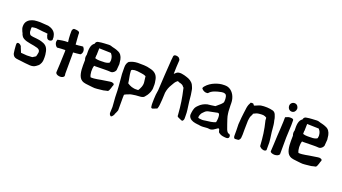

<svg xmlns="http://www.w3.org/2000/svg" viewBox="-69 -1376 4098 2299"><g transform="rotate(20 1980.0 -226.5)"><path d="M25 -160C27 -124 30 -93 35 -63V-62C42 -36 58 -18 86 -13H87C97 -12 124 -7 135 -7C182 -1 226 5 266 7C295 8 319 2 339 -13C356 -26 373 -35 383 -60C391 -73 397 -96 397 -116C397 -132 399 -153 396 -175C389 -237 374 -281 319 -302C313 -304 305 -305 300 -308V-309C278 -316 257 -319 230 -322C206 -324 166 -327 148 -336C141 -343 134 -355 130 -369C128 -386 127 -422 130 -428L131 -429V-430C131 -430 132 -430 132 -431C141 -432 153 -434 167 -436C173 -436 180 -437 185 -437C216 -436 242 -429 276 -427C292 -426 315 -425 335 -421V-415C335 -413 335 -410 336 -405V-404L349 -370H350C355 -360 368 -352 383 -353C399 -354 416 -363 417 -377C417 -379 417 -381 416 -386V-407C414 -417 412 -426 409 -436C395 -480 355 -504 309 -514L205 -521H197C177 -521 156 -520 134 -517H133C129 -515 123 -514 117 -513C104 -509 90 -504 77 -497C56 -485 28 -460 26 -413C23 -384 33 -362 42 -342L51 -325C53 -314 60 -299 70 -286C75 -279 83 -273 92 -267C140 -238 221 -238 275 -220C290 -214 307 -206 310 -184V-170C310 -169 309 -165 308 -161C304 -141 305 -140 298 -120C286 -111 272 -104 258 -95L191 -92L114 -98L89 -159C87 -189 16 -227 25 -160Z M471 -393C453 -360 475 -316 499 -304L518 -306C543 -309 572 -309 602 -310L603 -289C599 -144 595 -90 592 -29V-26C591 -7 611 5 633 9C657 14 683 9 697 -7V-8C705 -16 698 -39 698 -45C698 -113 699 -171 699 -292L698 -315C725 -316 754 -320 780 -323C783 -323 789 -324 793 -327C823 -360 807 -403 788 -422H786C786 -422 764 -420 763 -420H762C738 -417 719 -414 695 -414C694 -437 691 -458 690 -479C690 -495 686 -519 686 -537V-542C686 -549 688 -559 681 -569C673 -578 651 -585 613 -584H612L611 -583C600 -577 592 -563 592 -548V-503C592 -469 596 -442 600 -410C590 -409 577 -410 562 -409C543 -408 515 -403 493 -399L479 -396H472ZM791 -327 793 -329Z M862 -344C855 -324 855 -301 864 -279C864 -257 864 -234 863 -213C863 -141 870 -62 918 -32C951 -11 987 -14 1032 -7C1035 -7 1059 -4 1059 -4C1091 2 1141 -7 1176 -10C1202 -11 1221 -21 1244 -23C1257 -25 1265 -47 1272 -69C1277 -86 1282 -105 1285 -108C1297 -133 1260 -144 1234 -138C1218 -135 1196 -132 1170 -128C1111 -121 1054 -103 998 -107L996 -109C979 -141 975 -208 990 -251C994 -251 1000 -250 1007 -250C1035 -250 1104 -251 1132 -252C1143 -252 1154 -251 1166 -252C1172 -251 1180 -251 1186 -251C1190 -251 1195 -251 1203 -250H1204C1232 -251 1253 -273 1261 -295V-297C1264 -323 1266 -346 1267 -373V-374C1265 -393 1262 -411 1260 -428V-429C1251 -470 1232 -501 1194 -515C1167 -529 1119 -537 1119 -538C1106 -543 1089 -549 1069 -548C1050 -548 1027 -545 1012 -545C987 -545 965 -540 942 -537C922 -536 908 -521 905 -501C861 -473 859 -410 862 -344ZM971 -346C971 -352 973 -365 972 -376C972 -376 971 -377 974 -380L976 -461V-469L1115 -465C1128 -465 1130 -463 1130 -459V-458C1144 -444 1155 -422 1157 -387V-380C1156 -375 1155 -367 1153 -352C1140 -339 1101 -331 1076 -333C1057 -334 1044 -330 1025 -332C1007 -333 989 -334 974 -340C973 -341 972 -343 971 -346Z M1336 -340C1336 -323 1336 -298 1337 -273C1338 -256 1341 -233 1342 -217C1347 -154 1355 -84 1355 -15L1356 16L1362 96C1363 109 1364 123 1365 137C1365 153 1364 170 1363 187C1363 194 1362 201 1362 208C1361 223 1367 236 1376 243C1388 262 1410 230 1414 221C1417 221 1419 208 1420 205C1428 189 1438 168 1442 155V154C1442 151 1442 150 1443 148V146C1444 96 1442 43 1443 -8C1443 -20 1444 -31 1444 -43C1444 -44 1445 -46 1446 -49C1459 -57 1476 -64 1496 -71V-72C1515 -81 1546 -84 1579 -89C1589 -90 1598 -91 1608 -91C1633 -92 1656 -93 1675 -104H1676C1687 -111 1700 -133 1711 -145C1712 -146 1710 -143 1711 -145C1725 -168 1749 -208 1745 -259C1748 -295 1742 -325 1736 -354C1723 -409 1687 -438 1626 -450C1583 -464 1519 -463 1469 -463C1425 -461 1395 -452 1366 -437H1364C1346 -419 1336 -393 1336 -363ZM1424 -340V-350C1428 -361 1439 -364 1465 -368C1485 -370 1513 -367 1550 -361H1551C1572 -359 1595 -353 1611 -344L1617 -295C1618 -290 1619 -284 1619 -280V-279C1628 -232 1603 -184 1585 -158H1570C1518 -154 1479 -171 1445 -194V-198C1440 -248 1426 -289 1424 -340Z M1798 -82C1798 -59 1797 -46 1801 -27C1801 -17 1807 -7 1819 -8C1823 -8 1825 -9 1830 -11C1852 -19 1866 -25 1877 -30C1880 -37 1883 -50 1885 -58V-59C1885 -61 1889 -79 1889 -88C1894 -139 1895 -154 1897 -212L1898 -238C1905 -282 1917 -314 1937 -346C1953 -375 1967 -403 1993 -420H1994L1995 -422C2000 -420 2012 -414 2017 -412H2018C2032 -410 2043 -405 2054 -400C2065 -395 2069 -387 2079 -376H2080C2085 -372 2088 -369 2088 -359V-358C2113 -250 2126 -166 2135 -45L2136 -26C2142 -14 2171 -7 2180 -1C2187 4 2195 5 2204 7H2206C2217 1 2224 -14 2224 -28V-56L2223 -102C2220 -148 2208 -212 2205 -247V-248C2204 -252 2204 -257 2204 -260L2198 -320L2188 -381C2187 -396 2171 -430 2166 -440C2147 -474 2111 -495 2071 -506C2040 -516 1975 -536 1943 -508C1932 -498 1925 -492 1919 -486V-501C1919 -546 1922 -596 1926 -659C1926 -668 1923 -673 1918 -679C1909 -699 1879 -704 1860 -701C1848 -699 1840 -691 1839 -674V-669C1836 -645 1833 -617 1832 -587C1824 -486 1819 -379 1813 -277L1811 -240C1808 -217 1805 -197 1802 -177V-176C1799 -136 1798 -105 1798 -82Z M2274 -98C2274 -84 2278 -70 2289 -57C2313 -28 2350 -21 2393 -16H2394C2413 -16 2427 -8 2463 -10C2487 -10 2514 -17 2537 -13C2544 -12 2550 -11 2556 -11C2611 -16 2644 -77 2657 -49C2663 -37 2661 -14 2677 -6C2695 7 2713 15 2750 18C2753 18 2760 19 2766 19C2783 20 2803 16 2804 -5C2806 -20 2800 -32 2788 -38L2780 -39C2752 -50 2741 -101 2727 -138C2716 -174 2696 -220 2692 -264L2689 -290C2687 -311 2687 -348 2686 -369V-391C2686 -465 2651 -528 2600 -554C2579 -564 2565 -567 2536 -567C2490 -567 2459 -559 2418 -543C2382 -529 2341 -503 2314 -470C2309 -465 2300 -453 2300 -442V-440L2301 -439C2316 -417 2347 -404 2369 -407L2381 -409L2383 -410C2387 -414 2390 -418 2393 -421C2413 -441 2438 -453 2488 -467C2518 -474 2551 -484 2574 -475L2575 -474C2599 -469 2606 -425 2602 -382C2601 -355 2558 -329 2520 -294C2488 -288 2454 -285 2422 -281C2384 -272 2347 -251 2322 -224C2316 -216 2310 -211 2304 -205V-204C2284 -182 2277 -138 2274 -98ZM2374 -94V-109C2374 -116 2378 -126 2383 -138C2391 -158 2401 -164 2417 -181C2429 -194 2444 -202 2461 -206C2500 -214 2539 -222 2575 -229C2580 -230 2587 -227 2592 -221C2605 -195 2600 -146 2593 -116C2560 -100 2512 -95 2469 -90C2451 -87 2437 -85 2427 -85C2409 -87 2380 -87 2374 -94Z M2853 -185C2854 -159 2854 -134 2855 -108V-43C2855 -31 2855 -9 2874 -5H2875L2915 -8H2916C2927 -13 2939 -30 2940 -44C2940 -50 2943 -71 2943 -85V-153C2943 -178 2944 -203 2945 -248V-261C2947 -281 2950 -297 2954 -315C2959 -327 2964 -338 2971 -350L2972 -351V-355C2972 -357 2973 -359 2974 -363C2975 -363 2976 -364 2978 -364H2979V-365C2997 -373 3014 -385 3043 -387C3062 -389 3081 -390 3096 -389C3112 -386 3125 -382 3138 -373C3140 -367 3141 -356 3141 -342V-340C3171 -220 3179 -144 3187 -29V-28C3189 -22 3194 -17 3200 -14C3211 -2 3231 4 3243 5C3256 6 3271 1 3275 -9V-105C3272 -157 3257 -235 3257 -262L3251 -322L3247 -347C3245 -357 3243 -366 3240 -377C3240 -396 3225 -435 3220 -446C3212 -464 3198 -475 3183 -480H3182C3139 -492 3078 -495 3029 -487C2999 -480 2974 -464 2958 -460C2951 -457 2948 -459 2943 -468C2940 -481 2925 -480 2912 -479C2905 -479 2899 -476 2899 -468C2899 -467 2898 -466 2895 -460C2883 -440 2876 -411 2873 -378L2867 -333L2860 -273C2858 -244 2855 -214 2853 -185Z M3328 -13C3328 2 3356 11 3380 12C3406 12 3433 4 3443 -15L3444 -16V-17C3444 -82 3445 -155 3445 -230C3446 -285 3451 -337 3452 -392V-453C3452 -467 3437 -473 3404 -472C3384 -472 3367 -460 3349 -454V-451C3348 -432 3348 -413 3348 -394C3347 -330 3340 -269 3338 -216C3335 -132 3331 -67 3328 -16ZM3348 -602C3348 -571 3367 -544 3401 -544C3429 -544 3449 -568 3451 -595V-602C3449 -624 3433 -652 3399 -652C3370 -652 3348 -628 3348 -602Z M3511 -344C3504 -324 3504 -301 3513 -279C3513 -257 3513 -234 3512 -213C3512 -141 3519 -62 3567 -32C3600 -11 3636 -14 3681 -7C3684 -7 3708 -4 3708 -4C3740 2 3790 -7 3825 -10C3851 -11 3870 -21 3893 -23C3906 -25 3914 -47 3921 -69C3926 -86 3931 -105 3934 -108C3946 -133 3909 -144 3883 -138C3867 -135 3845 -132 3819 -128C3760 -121 3703 -103 3647 -107L3645 -109C3628 -141 3624 -208 3639 -251C3643 -251 3649 -250 3656 -250C3684 -250 3753 -251 3781 -252C3792 -252 3803 -251 3815 -252C3821 -251 3829 -251 3835 -251C3839 -251 3844 -251 3852 -250H3853C3881 -251 3902 -273 3910 -295V-297C3913 -323 3915 -346 3916 -373V-374C3914 -393 3911 -411 3909 -428V-429C3900 -470 3881 -501 3843 -515C3816 -529 3768 -537 3768 -538C3755 -543 3738 -549 3718 -548C3699 -548 3676 -545 3661 -545C3636 -545 3614 -540 3591 -537C3571 -536 3557 -521 3554 -501C3510 -473 3508 -410 3511 -344ZM3620 -346C3620 -352 3622 -365 3621 -376C3621 -376 3620 -377 3623 -380L3625 -461V-469L3764 -465C3777 -465 3779 -463 3779 -459V-458C3793 -444 3804 -422 3806 -387V-380C3805 -375 3804 -367 3802 -352C3789 -339 3750 -331 3725 -333C3706 -334 3693 -330 3674 -332C3656 -333 3638 -334 3623 -340C3622 -341 3621 -343 3620 -346Z"/></g></svg>

Font: Vapor
Style: Sbd
Weight: 600
Foundry: Cannot Into Space Fonts
Version: Version 0.179